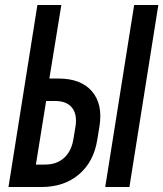

<svg xmlns="http://www.w3.org/2000/svg" viewBox="-20 -750 655 770"><path d="M14 0 130 -730H226L178 -435H215Q305 -435 349 -383.5Q393 -332 379 -244L370 -189Q356 -101 296.5 -50.5Q237 0 146 0ZM402 0 518 -730H615L499 0ZM124 -90H161Q207 -90 236.5 -116.5Q266 -143 274 -190L283 -244Q290 -292 268.5 -318.5Q247 -345 201 -345H165Z"/></svg>

Font: NKDuy Mono SemiBold
Style: Italic
Weight: 600
Italic angle: -9°
Monospace: yes
Designer: NKDuy
Foundry: NKDuy
Version: Version 2.251; ttfautohint (v1.8.4.7-5d5b)